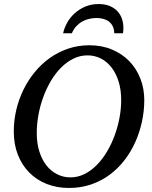

<svg xmlns="http://www.w3.org/2000/svg" viewBox="-20 -910 750 946"><path d="M577.1 -417Q577.1 -466.8 564.7 -507.3Q552.2 -547.9 530 -576.9Q507.8 -606 477.3 -621.6Q446.8 -637.2 411.1 -637.2Q374.5 -637.2 341.8 -621.1Q309.1 -605 281.2 -577.1Q253.4 -549.3 231.2 -512Q209 -474.6 193.4 -432.1Q177.7 -389.6 169.4 -344Q161.1 -298.3 161.1 -253.9Q161.1 -203.1 174.1 -162.8Q187 -122.6 209.2 -94.5Q231.4 -66.4 261.7 -51.3Q292 -36.1 327.1 -36.1Q363.8 -36.1 396.5 -52.5Q429.2 -68.8 457 -97.2Q484.9 -125.5 507.1 -162.8Q529.3 -200.2 544.9 -242.7Q560.5 -285.2 568.8 -329.8Q577.1 -374.5 577.1 -417ZM690.9 -417Q690.9 -364.3 679.7 -311.8Q668.5 -259.3 647 -210.9Q625.5 -162.6 593.8 -121.3Q562 -80.1 520.8 -49.3Q479.5 -18.6 429 -1.2Q378.4 16.1 319.8 16.1Q259.8 16.1 210 -3.7Q160.2 -23.4 124 -60.1Q87.9 -96.7 67.9 -147.9Q47.9 -199.2 47.9 -262.2Q47.9 -315.9 60.1 -368.2Q72.3 -420.4 95.5 -467.8Q118.7 -515.1 151.6 -555.2Q184.6 -595.2 225.8 -624.5Q267.1 -653.8 316.2 -670.4Q365.2 -687 419.9 -687Q481.9 -687 532.2 -665.8Q582.5 -644.5 617.7 -607.9Q652.8 -571.3 671.9 -522Q690.9 -472.7 690.9 -417ZM587.9 -774.4Q587.9 -767.6 587.6 -760.3Q587.4 -752.9 585.9 -746.1H543Q542.5 -766.6 535.4 -780.8Q528.3 -794.9 516.4 -804Q504.4 -813 488.5 -817.1Q472.7 -821.3 455.1 -821.3Q437.5 -821.3 419.4 -817.1Q401.4 -813 385.3 -804Q369.1 -794.9 356 -780.8Q342.8 -766.6 334 -746.1H291Q296.4 -771.5 310.5 -797.4Q324.7 -823.2 347.2 -843.8Q369.6 -864.3 399.4 -877.2Q429.2 -890.1 465.8 -890.1Q497.6 -890.1 520.8 -880.4Q543.9 -870.6 558.8 -854.5Q573.7 -838.4 580.8 -817.4Q587.9 -796.4 587.9 -774.4Z"/></svg>

Font: Charis SIL Afr
Style: Italic
Weight: 400
Italic angle: -11°
Foundry: SIL International
Version: Version 5.000